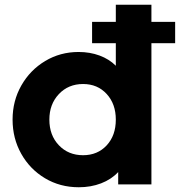

<svg xmlns="http://www.w3.org/2000/svg" viewBox="-20 -777 758 809"><path d="M33 -273Q33 -352 70 -417Q107 -482 170.5 -520Q234 -558 311 -558Q359 -558 399.5 -543Q440 -528 468 -500V-595H368V-685H468V-757H618V-685H718V-595H618V0H478V-52Q449 -21 406 -4.5Q363 12 312 12Q233 12 169.5 -26Q106 -64 69.5 -129Q33 -194 33 -273ZM330 -123Q391 -123 429.5 -164.5Q468 -206 468 -273Q468 -339 429.5 -381Q391 -423 330 -423Q268 -423 228 -380.5Q188 -338 188 -273Q188 -207 228 -165Q268 -123 330 -123Z"/></svg>

Font: Eudoxus Sans ExtraBold
Style: Regular
Weight: 800
Designer: Stijn de Vries
Foundry: tokotype
Version: Version 2.005